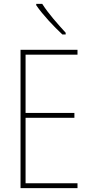

<svg xmlns="http://www.w3.org/2000/svg" viewBox="-20 -971 472 991"><path d="M198 -951H167V-944C201 -894 259 -833 302 -793H319V-802C279 -846 231 -899 198 -951ZM380 0V-25H112V-363H364V-388H112V-689H380V-714H86V0Z"/></svg>

Font: Noto Sans Thai Looped Condensed Thin
Style: Regular
Weight: 100
Width: 3
Designer: Sasikarn Vongin, Ben Mitchell
Foundry: The Fontpad Ltd
Version: Version 1.001